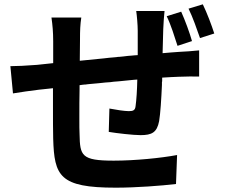

<svg xmlns="http://www.w3.org/2000/svg" viewBox="-20 -818 1040 888"><path d="M971 -663C959 -701 937 -759 918 -798L852 -778C872 -737 890 -685 905 -642L971 -663ZM794 33 799 -101C724 -87 604 -75 506 -75C356 -75 350 -98 348 -197C347 -214 347 -238 347 -267V-282C347 -320 347 -363 348 -406V-418V-424C353 -425 358 -425 362 -426L372 -427C375 -427 378 -427 382 -428L391 -429C406 -430 420 -432 435 -433L445 -434C460 -436 475 -437 490 -438L505 -440C513 -441 522 -441 530 -442L540 -443C547 -444 553 -444 560 -445L570 -446L580 -447C583 -447 587 -448 590 -448L600 -449C605 -449 610 -450 615 -450C614 -401 611 -355 607 -327C605 -308 596 -304 576 -304C556 -304 517 -310 486 -316L483 -208C518 -202 596 -193 630 -193C682 -193 706 -205 716 -258C722 -294 726 -359 729 -425V-437C729 -438 729 -440 730 -442V-454C730 -455 730 -457 730 -459C759 -461 785 -462 807 -463C833 -464 884 -465 901 -464V-585C872 -582 834 -579 807 -578C784 -576 760 -575 732 -572C733 -606 734 -643 735 -683C736 -709 739 -752 741 -767H610C613 -748 617 -702 617 -676V-563C612 -563 607 -562 601 -562L591 -561C578 -560 564 -559 551 -557L541 -556L531 -555C527 -555 524 -555 520 -554L510 -553C494 -552 477 -550 460 -548L450 -547C416 -544 382 -540 349 -537C349 -576 350 -611 350 -634C350 -677 351 -704 356 -737H218C223 -702 226 -669 226 -627V-526C194 -523 169 -520 151 -518C100 -514 56 -512 28 -512L40 -386C67 -391 127 -399 159 -403C176 -405 198 -407 225 -410V-380V-374V-350C225 -348 225 -346 225 -344V-333C225 -267 225 -208 226 -177C231 -4 255 50 515 50C610 50 727 41 794 33ZM868 -628C857 -667 836 -724 818 -764L751 -743C771 -702 787 -649 801 -606L868 -628Z"/></svg>

Font: Glow Sans SC Normal
Style: Bold
Weight: 700
Designer: Ryoko NISHIZUKA (kana, bopomofo & ideographs); Paul D. Hunt (Latin, Greek & Cyrillic); Sandoll Communications, Soo-young
Version: Version 0.93